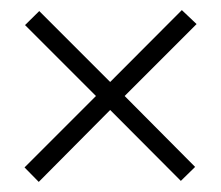

<svg xmlns="http://www.w3.org/2000/svg" viewBox="-20 -544 440 382"><path d="M170.9 -353 29.8 -494.1 58.1 -522 199.2 -380.9 341.8 -523.9 371.1 -496.1 228 -353 368.2 -211.9 339.8 -184.1 199.2 -325.2 57.1 -182.1 28.8 -210.9Z"/></svg>

Font: TypoPRO Open Sans Condensed
Style: Regular
Weight: 300
Width: 3
Foundry: Ascender Corporation
Version: Version 1.10